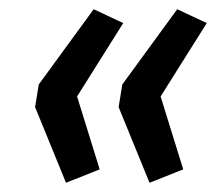

<svg xmlns="http://www.w3.org/2000/svg" viewBox="-20 -476 481 416"><path d="M123 -80 56 -244 64 -293 183 -456 247 -426 147 -267 196 -109ZM304 -80 237 -244 245 -293 364 -456 428 -426 328 -267 377 -109Z"/></svg>

Font: Nunito Sans 10pt SemiCondensed SemiBold
Style: Italic
Weight: 600
Width: 4
Italic angle: -9°
Designer: Vernon Adams
Foundry: Vernon Adams
Version: Version 3.101;gftools[0.9.27]